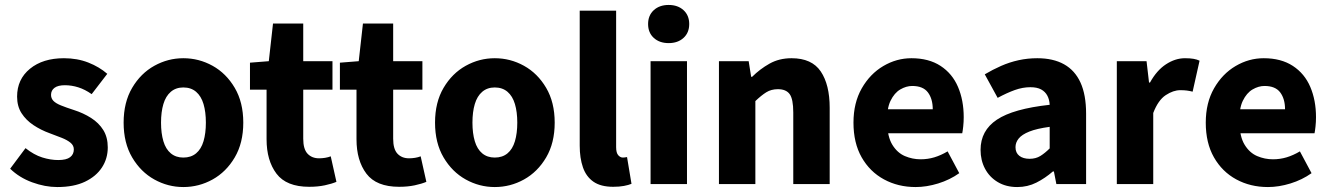

<svg xmlns="http://www.w3.org/2000/svg" viewBox="-20 -743 5369 775"><path d="M211 12Q162 12 110 -7Q58 -26 21 -62L83 -145Q117 -118 150.5 -107.5Q184 -97 215 -97Q248 -97 263 -108.5Q278 -120 278 -140Q278 -156 264.5 -167Q251 -178 229.5 -186.5Q208 -195 181 -205Q145 -218 115 -238Q85 -258 67 -286Q49 -314 49 -353Q49 -423 101 -465.5Q153 -508 238 -508Q292 -508 336.5 -490.5Q381 -473 413 -445L350 -363Q323 -382 296 -390.5Q269 -399 242 -399Q214 -399 200 -388.5Q186 -378 186 -360Q186 -346 195.5 -336Q205 -326 226 -317.5Q247 -309 278 -299Q316 -287 347.5 -267Q379 -247 397 -218Q415 -189 415 -148Q415 -103 391.5 -67Q368 -31 323 -9.5Q278 12 211 12Z M720 12Q658 12 603 -18.5Q548 -49 513.5 -107.5Q479 -166 479 -248Q479 -330 513.5 -388.5Q548 -447 603 -477.5Q658 -508 720 -508Q783 -508 838 -477.5Q893 -447 927.5 -388.5Q962 -330 962 -248Q962 -166 927.5 -107.5Q893 -49 838 -18.5Q783 12 720 12ZM720 -107Q751 -107 771.5 -124Q792 -141 801.5 -173Q811 -205 811 -248Q811 -291 801.5 -323Q792 -355 771.5 -372.5Q751 -390 720 -390Q690 -390 669.5 -372.5Q649 -355 639.5 -323Q630 -291 630 -248Q630 -205 639.5 -173Q649 -141 669.5 -124Q690 -107 720 -107Z M1228 11Q1136 11 1096 -42Q1056 -95 1056 -181V-381H989V-490L1065 -496L1082 -648H1204V-496H1322V-381H1204V-183Q1204 -141 1221.5 -122.5Q1239 -104 1268 -104Q1280 -104 1292.5 -106Q1305 -108 1315 -112L1338 -9Q1319 -1 1291 5Q1263 11 1228 11Z M1591 11Q1499 11 1459 -42Q1419 -95 1419 -181V-381H1352V-490L1428 -496L1445 -648H1567V-496H1685V-381H1567V-183Q1567 -141 1584.5 -122.5Q1602 -104 1631 -104Q1643 -104 1655.5 -106Q1668 -108 1678 -112L1701 -9Q1682 -1 1654 5Q1626 11 1591 11Z M1977 12Q1915 12 1860 -18.5Q1805 -49 1770.5 -107.5Q1736 -166 1736 -248Q1736 -330 1770.5 -388.5Q1805 -447 1860 -477.5Q1915 -508 1977 -508Q2040 -508 2095 -477.5Q2150 -447 2184.5 -388.5Q2219 -330 2219 -248Q2219 -166 2184.5 -107.5Q2150 -49 2095 -18.5Q2040 12 1977 12ZM1977 -107Q2008 -107 2028.5 -124Q2049 -141 2058.5 -173Q2068 -205 2068 -248Q2068 -291 2058.5 -323Q2049 -355 2028.5 -372.5Q2008 -390 1977 -390Q1947 -390 1926.5 -372.5Q1906 -355 1896.5 -323Q1887 -291 1887 -248Q1887 -205 1896.5 -173Q1906 -141 1926.5 -124Q1947 -107 1977 -107Z M2455 11Q2405 11 2375.5 -9.5Q2346 -30 2333 -67.5Q2320 -105 2320 -155V-700H2467V-149Q2467 -126 2475.5 -116.5Q2484 -107 2494 -107Q2498 -107 2501.5 -107.5Q2505 -108 2511 -109L2529 -1Q2517 4 2498.5 7.5Q2480 11 2455 11Z M2606 0V-496H2753V0ZM2679 -569Q2642 -569 2619 -590Q2596 -611 2596 -646Q2596 -681 2619 -702Q2642 -723 2679 -723Q2716 -723 2739 -702Q2762 -681 2762 -646Q2762 -611 2739 -590Q2716 -569 2679 -569Z M2882 0V-496H3002L3012 -433H3016Q3047 -464 3086 -486Q3125 -508 3175 -508Q3257 -508 3293 -454.5Q3329 -401 3329 -308V0H3182V-289Q3182 -343 3167.5 -363Q3153 -383 3120 -383Q3093 -383 3073 -370.5Q3053 -358 3029 -335V0Z M3676 12Q3605 12 3548 -19Q3491 -50 3458 -108Q3425 -166 3425 -248Q3425 -328 3458.5 -386.5Q3492 -445 3545.5 -476.5Q3599 -508 3659 -508Q3729 -508 3776.5 -477Q3824 -446 3847 -392Q3870 -338 3870 -270Q3870 -251 3868 -232.5Q3866 -214 3864 -205H3540L3538 -302H3745Q3745 -344 3725.5 -370Q3706 -396 3662 -396Q3638 -396 3614 -382Q3590 -368 3574.5 -336Q3559 -304 3561 -248Q3562 -191 3582 -158.5Q3602 -126 3632.5 -113Q3663 -100 3696 -100Q3725 -100 3751.5 -108Q3778 -116 3805 -132L3852 -44Q3814 -17 3767 -2.5Q3720 12 3676 12Z M4086 12Q4041 12 4007.5 -8Q3974 -28 3956 -62Q3938 -96 3938 -138Q3938 -216 4004 -260Q4070 -304 4217 -320Q4216 -341 4207.5 -357Q4199 -373 4182.5 -382Q4166 -391 4139 -391Q4108 -391 4076 -379.5Q4044 -368 4007 -348L3955 -443Q3987 -462 4021 -477Q4055 -492 4091.5 -500Q4128 -508 4167 -508Q4231 -508 4275 -483.5Q4319 -459 4341.5 -409.5Q4364 -360 4364 -284V0H4244L4234 -51H4230Q4199 -24 4163.5 -6Q4128 12 4086 12ZM4136 -102Q4161 -102 4179.5 -113.5Q4198 -125 4217 -144V-231Q4165 -224 4135 -212Q4105 -200 4092 -184Q4079 -168 4079 -149Q4079 -126 4094.5 -114Q4110 -102 4136 -102Z M4488 0V-496H4608L4618 -410H4622Q4649 -459 4686.5 -483.5Q4724 -508 4763 -508Q4784 -508 4798 -505.5Q4812 -503 4822 -498L4794 -373Q4782 -376 4771 -377.5Q4760 -379 4744 -379Q4716 -379 4685.5 -359Q4655 -339 4635 -287V0Z M5098 12Q5027 12 4970 -19Q4913 -50 4880 -108Q4847 -166 4847 -248Q4847 -328 4880.5 -386.5Q4914 -445 4967.5 -476.5Q5021 -508 5081 -508Q5151 -508 5198.5 -477Q5246 -446 5269 -392Q5292 -338 5292 -270Q5292 -251 5290 -232.5Q5288 -214 5286 -205H4962L4960 -302H5167Q5167 -344 5147.5 -370Q5128 -396 5084 -396Q5060 -396 5036 -382Q5012 -368 4996.5 -336Q4981 -304 4983 -248Q4984 -191 5004 -158.5Q5024 -126 5054.5 -113Q5085 -100 5118 -100Q5147 -100 5173.5 -108Q5200 -116 5227 -132L5274 -44Q5236 -17 5189 -2.5Q5142 12 5098 12Z"/></svg>

Font: Mada
Style: Bold
Weight: 700
Designer: Khaled Hosny
Version: Version 1.5